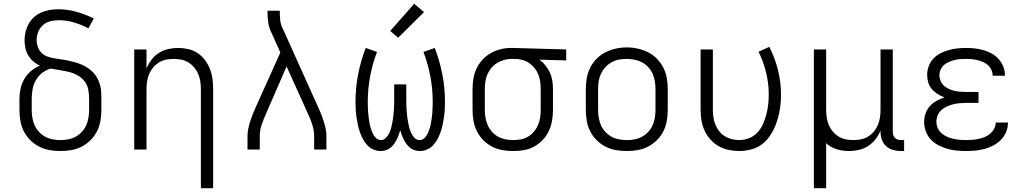

<svg xmlns="http://www.w3.org/2000/svg" viewBox="-20 -792 5440 1017"><path d="M300 8Q271 8 242 3Q213 -2 187 -15.5Q161 -29 140 -50Q119 -71 106 -97Q93 -123 88 -152Q83 -181 83 -210V-268Q83 -296 89 -323Q95 -350 109 -374Q123 -398 144.5 -416Q166 -434 191 -444Q172 -453 156 -467Q140 -481 129.5 -499Q119 -517 114.5 -537.5Q110 -558 110 -579Q110 -602 115.5 -624Q121 -646 132 -666Q143 -686 160.5 -701.5Q178 -717 198.5 -726Q219 -735 242 -739Q265 -743 287 -743Q337 -743 385 -729.5Q433 -716 477 -694L448 -642Q412 -661 372 -673Q332 -685 291 -685Q269 -685 247 -679.5Q225 -674 208 -659.5Q191 -645 182.5 -623.5Q174 -602 174 -580Q174 -562 180.5 -543.5Q187 -525 200 -512Q213 -499 231 -492.5Q249 -486 267.5 -483Q286 -480 304.5 -477.5Q323 -475 341 -471Q359 -467 377.5 -462Q396 -457 413 -449.5Q430 -442 445.5 -431.5Q461 -421 474 -407.5Q487 -394 496 -377Q505 -360 510 -342Q515 -324 516 -305.5Q517 -287 517 -268V-210Q517 -181 512 -152Q507 -123 494 -97Q481 -71 460 -50Q439 -29 413 -15.5Q387 -2 358 3Q329 8 300 8ZM300 -50Q321 -50 342 -54Q363 -58 381 -68Q399 -78 413.5 -93.5Q428 -109 436.5 -128Q445 -147 448.5 -168Q452 -189 452 -210V-268Q452 -293 447.5 -317.5Q443 -342 428 -361.5Q413 -381 391 -393Q369 -405 345 -411Q321 -417 296.5 -420.5Q272 -424 248 -429Q223 -421 202.5 -405Q182 -389 169.5 -366.5Q157 -344 152.5 -319Q148 -294 148 -268V-210Q148 -189 151.5 -168Q155 -147 163.5 -128Q172 -109 186.5 -93.5Q201 -78 219 -68Q237 -58 258 -54Q279 -50 300 -50Z M1044 205V-320Q1044 -340 1041 -360.5Q1038 -381 1030 -400Q1022 -419 1009 -434.5Q996 -450 978.5 -461Q961 -472 940.5 -476Q920 -480 900 -480Q880 -480 859.5 -476Q839 -472 821.5 -461Q804 -450 791 -434.5Q778 -419 770 -400Q762 -381 759 -360.5Q756 -340 756 -320V0H691V-530H756V-429Q766 -454 782.5 -475.5Q799 -497 821.5 -511.5Q844 -526 870.5 -532Q897 -538 923 -538Q950 -538 977 -532Q1004 -526 1026.5 -511Q1049 -496 1065.5 -474Q1082 -452 1092 -426.5Q1102 -401 1105.5 -374Q1109 -347 1109 -320V205Z M1291 0V-74Q1291 -92 1295 -110.5Q1299 -129 1304.5 -146.5Q1310 -164 1316.5 -181.5Q1323 -199 1331 -216L1465 -514L1415 -625Q1404 -649 1400.5 -675Q1397 -701 1397 -728V-735H1462V-728Q1462 -708 1464 -687.5Q1466 -667 1474 -649L1669 -216Q1677 -199 1683.5 -181.5Q1690 -164 1695.5 -146.5Q1701 -129 1705 -110.5Q1709 -92 1709 -74V0H1644V-74Q1644 -89 1641 -104.5Q1638 -120 1633 -134.5Q1628 -149 1622.5 -163.5Q1617 -178 1610 -192L1498 -440L1390 -192Q1384 -178 1378 -163.5Q1372 -149 1367 -134.5Q1362 -120 1359 -104.5Q1356 -89 1356 -74V0Z M1996 8Q1976 8 1957 -0.5Q1938 -9 1924.5 -24Q1911 -39 1901.5 -57Q1892 -75 1885.5 -94.5Q1879 -114 1875 -133.5Q1871 -153 1868 -173Q1865 -193 1864 -213.5Q1863 -234 1863 -254Q1863 -327 1877 -398.5Q1891 -470 1917 -538L1977 -517Q1953 -454 1940.5 -387.5Q1928 -321 1928 -254Q1928 -239 1928.5 -224.5Q1929 -210 1930 -196Q1931 -182 1933 -167.5Q1935 -153 1937.5 -139Q1940 -125 1944.5 -111Q1949 -97 1955 -84Q1961 -71 1972 -60.5Q1983 -50 1998 -50Q2013 -50 2024 -61.5Q2035 -73 2041.5 -86.5Q2048 -100 2052 -115Q2056 -130 2058.5 -144.5Q2061 -159 2063 -174Q2065 -189 2066 -204.5Q2067 -220 2067.5 -235Q2068 -250 2068 -265V-345H2132V-265Q2132 -250 2132.5 -235Q2133 -220 2134 -204.5Q2135 -189 2137 -174Q2139 -159 2141.5 -144.5Q2144 -130 2148 -115Q2152 -100 2158.5 -86.5Q2165 -73 2176 -61.5Q2187 -50 2202 -50Q2217 -50 2228 -60.5Q2239 -71 2245 -84Q2251 -97 2255.5 -111Q2260 -125 2262.5 -139Q2265 -153 2267 -167.5Q2269 -182 2270 -196Q2271 -210 2271.5 -224.5Q2272 -239 2272 -254Q2272 -321 2259.5 -387.5Q2247 -454 2223 -517L2283 -538Q2309 -470 2323 -398.5Q2337 -327 2337 -254Q2337 -234 2336 -213.5Q2335 -193 2332 -173Q2329 -153 2325 -133.5Q2321 -114 2314.5 -94.5Q2308 -75 2298.5 -57Q2289 -39 2275.5 -24Q2262 -9 2243 -0.5Q2224 8 2204 8Q2190 8 2177 4Q2164 0 2153 -8.5Q2142 -17 2134 -28Q2126 -39 2119.5 -51.5Q2113 -64 2108.5 -76.5Q2104 -89 2100 -102Q2096 -89 2091.5 -76.5Q2087 -64 2080.5 -51.5Q2074 -39 2066 -28Q2058 -17 2047 -8.5Q2036 0 2023 4Q2010 8 1996 8ZM2089 -592 2047 -628 2174 -772 2226 -728Z M2699 8Q2670 8 2641 3Q2612 -2 2586 -15.5Q2560 -29 2539.5 -50Q2519 -71 2506 -97Q2493 -123 2488 -152Q2483 -181 2483 -210V-320Q2483 -348 2487.5 -375.5Q2492 -403 2504 -428.5Q2516 -454 2535 -475Q2554 -496 2578.5 -510Q2603 -524 2630 -531Q2657 -538 2685 -538Q2689 -538 2692.5 -538Q2696 -538 2700 -538L2979 -530V-472L2836 -476Q2855 -463 2869 -445.5Q2883 -428 2892.5 -407.5Q2902 -387 2905.5 -364.5Q2909 -342 2909 -320V-210Q2909 -181 2904 -152.5Q2899 -124 2887 -98Q2875 -72 2855 -51Q2835 -30 2810 -16Q2785 -2 2756.5 3Q2728 8 2699 8ZM2699 -50Q2720 -50 2740 -54Q2760 -58 2777.5 -68.5Q2795 -79 2808.5 -95Q2822 -111 2830 -130Q2838 -149 2841 -169.5Q2844 -190 2844 -210V-320Q2844 -339 2841.5 -358.5Q2839 -378 2832 -396Q2825 -414 2813 -429.5Q2801 -445 2785 -456.5Q2769 -468 2750.5 -473.5Q2732 -479 2712 -480H2700Q2697 -480 2694.5 -480Q2692 -480 2690 -480Q2670 -480 2650.5 -474.5Q2631 -469 2613.5 -458.5Q2596 -448 2583 -432.5Q2570 -417 2562 -398.5Q2554 -380 2551 -360Q2548 -340 2548 -320V-210Q2548 -189 2551.5 -168.5Q2555 -148 2563.5 -129Q2572 -110 2586 -94Q2600 -78 2618.5 -68Q2637 -58 2657.5 -54Q2678 -50 2699 -50Z M3300 8Q3271 8 3242 3Q3213 -2 3187 -15.5Q3161 -29 3140 -50Q3119 -71 3106 -97Q3093 -123 3088 -152Q3083 -181 3083 -210V-320Q3083 -349 3088 -378Q3093 -407 3106 -433Q3119 -459 3140 -480.5Q3161 -502 3187 -515Q3213 -528 3242 -534.5Q3271 -541 3300 -541Q3329 -541 3358 -534.5Q3387 -528 3413 -515Q3439 -502 3460 -480.5Q3481 -459 3494 -433Q3507 -407 3512 -378Q3517 -349 3517 -320V-210Q3517 -181 3512 -152Q3507 -123 3494 -97Q3481 -71 3460 -50Q3439 -29 3413 -15.5Q3387 -2 3358 3Q3329 8 3300 8ZM3300 -50Q3321 -50 3342 -54Q3363 -58 3381 -68Q3399 -78 3413.5 -93.5Q3428 -109 3436.5 -128Q3445 -147 3448.5 -168Q3452 -189 3452 -210V-320Q3452 -341 3448.5 -362Q3445 -383 3436.5 -402Q3428 -421 3413 -437Q3398 -453 3379.5 -462.5Q3361 -472 3340 -476Q3319 -480 3298 -480Q3277 -480 3256.5 -476Q3236 -472 3218 -461.5Q3200 -451 3186 -435.5Q3172 -420 3163 -401Q3154 -382 3151 -361.5Q3148 -341 3148 -320V-210Q3148 -189 3151.5 -168Q3155 -147 3163.5 -128Q3172 -109 3186.5 -93.5Q3201 -78 3219 -68Q3237 -58 3258 -54Q3279 -50 3300 -50Z M3896 8Q3867 8 3839 2Q3811 -4 3786.5 -18Q3762 -32 3743 -53Q3724 -74 3712 -100Q3700 -126 3695.5 -154Q3691 -182 3691 -210V-530H3756V-210Q3756 -190 3759 -170Q3762 -150 3769.5 -131.5Q3777 -113 3789.5 -97Q3802 -81 3819 -70.5Q3836 -60 3855.5 -55Q3875 -50 3895 -50Q3922 -50 3947.5 -60Q3973 -70 3991.5 -89.5Q4010 -109 4021 -134Q4032 -159 4039 -185Q4046 -211 4049 -237.5Q4052 -264 4052 -291Q4052 -350 4038 -407.5Q4024 -465 3998 -518L4055 -544Q4085 -485 4101 -420.5Q4117 -356 4117 -290Q4117 -255 4112 -220.5Q4107 -186 4096.5 -152.5Q4086 -119 4068.5 -88.5Q4051 -58 4025 -35Q3999 -12 3964.5 -2Q3930 8 3896 8Z M4291 205V-530H4356V-210Q4356 -190 4359 -169.5Q4362 -149 4370 -130Q4378 -111 4391 -95.5Q4404 -80 4421.5 -69Q4439 -58 4459.5 -54Q4480 -50 4500 -50Q4520 -50 4540.5 -54Q4561 -58 4578.5 -69Q4596 -80 4609 -95.5Q4622 -111 4630 -130Q4638 -149 4641 -169.5Q4644 -190 4644 -210V-530H4709V-94Q4709 -85 4711.5 -76.5Q4714 -68 4720.5 -61.5Q4727 -55 4735.5 -52.5Q4744 -50 4753 -50H4769V8H4753Q4732 8 4711 2.5Q4690 -3 4674 -17.5Q4658 -32 4651 -52.5Q4644 -73 4644 -94V-101Q4634 -76 4617.5 -54.5Q4601 -33 4578.5 -18.5Q4556 -4 4529.5 2Q4503 8 4477 8Q4444 8 4412 -1.5Q4380 -11 4356 -33V205Z M5097 8Q5072 8 5046.5 5.5Q5021 3 4997 -4Q4973 -11 4950 -23Q4927 -35 4910 -53.5Q4893 -72 4884 -96.5Q4875 -121 4875 -146Q4875 -169 4882.5 -191Q4890 -213 4905.5 -230Q4921 -247 4941 -258Q4961 -269 4983 -276Q4964 -283 4946.5 -294Q4929 -305 4916 -320Q4903 -335 4897 -354.5Q4891 -374 4891 -395Q4891 -418 4899 -440.5Q4907 -463 4923 -480.5Q4939 -498 4960 -509Q4981 -520 5004 -526.5Q5027 -533 5050.5 -535.5Q5074 -538 5097 -538Q5121 -538 5144 -535.5Q5167 -533 5189.5 -526.5Q5212 -520 5233 -508.5Q5254 -497 5269.5 -479.5Q5285 -462 5294 -440Q5303 -418 5303 -394Q5303 -393 5303 -392.5Q5303 -392 5303 -391H5238Q5238 -391 5238 -391.5Q5238 -392 5238 -393Q5238 -408 5231 -422.5Q5224 -437 5213 -447Q5202 -457 5187.5 -463.5Q5173 -470 5158 -473.5Q5143 -477 5128 -478.5Q5113 -480 5097 -480Q5082 -480 5066.5 -479Q5051 -478 5036 -474Q5021 -470 5006.5 -464Q4992 -458 4980.5 -448Q4969 -438 4962.5 -423.5Q4956 -409 4956 -393Q4956 -378 4962.5 -363Q4969 -348 4980.5 -337.5Q4992 -327 5007 -320.5Q5022 -314 5037.5 -310.5Q5053 -307 5068.5 -306Q5084 -305 5100 -305H5163V-247H5100Q5082 -247 5064.5 -245.5Q5047 -244 5030 -240Q5013 -236 4996.5 -228.5Q4980 -221 4967 -209.5Q4954 -198 4947 -181.5Q4940 -165 4940 -147Q4940 -130 4947 -114Q4954 -98 4967 -86.5Q4980 -75 4996 -68Q5012 -61 5029 -57Q5046 -53 5063 -51.5Q5080 -50 5097 -50Q5114 -50 5131 -51.5Q5148 -53 5164.5 -56.5Q5181 -60 5196.5 -66.5Q5212 -73 5225 -84Q5238 -95 5246 -110.5Q5254 -126 5254 -142Q5254 -142 5254 -142.5Q5254 -143 5254 -143H5319Q5319 -142 5319 -142Q5319 -142 5319 -141Q5319 -116 5309 -92.5Q5299 -69 5282 -51.5Q5265 -34 5242.5 -22Q5220 -10 5196 -3.5Q5172 3 5147 5.5Q5122 8 5097 8Z"/></svg>

Font: Iosevka Curly Light Extended
Style: Regular
Weight: 300
Width: 7
Monospace: yes
Designer: Belleve Invis
Foundry: Belleve Invis
Version: Version 11.1.0; ttfautohint (v1.8.3)